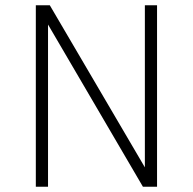

<svg xmlns="http://www.w3.org/2000/svg" viewBox="-20 -710 733 730"><path d="M530.8 -689.9H577.1V0H523.4L162.6 -616.7V0H116.2V-689.9H169.4L530.8 -73.7Z"/></svg>

Font: HK Grotesk Light Legacy
Style: Regular
Weight: 300
Designer: Alfredo Marco Pradil
Foundry: Hanken Design Co.
Version: Version 2.022;PS 002.022;hotconv 1.0.88;makeotf.lib2.5.64775